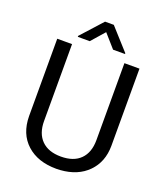

<svg xmlns="http://www.w3.org/2000/svg" viewBox="-162 -1010 972 1129"><g transform="rotate(20 324.0 -445.5)"><path d="M68.4 0ZM583 -710.9V-227.5Q582.5 -127 519.8 -63Q457 1 349.6 8.8L324.7 9.8Q208 9.8 138.7 -53.2Q69.3 -116.2 68.4 -226.6V-710.9H161.1V-229.5Q161.1 -152.3 203.6 -109.6Q246.1 -66.9 324.7 -66.9Q404.3 -66.9 446.5 -109.4Q488.8 -151.9 488.8 -229V-710.9ZM473.6 -767.6V-762.7H398.9L325.7 -845.7L252.9 -762.7H178.2V-768.6L298.3 -901.4H353Z"/></g></svg>

Font: Roboto
Style: Regular
Weight: 400
Designer: Google
Version: Version 2.134; 2016; ttfautohint (v1.6)